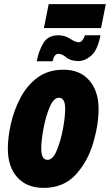

<svg xmlns="http://www.w3.org/2000/svg" viewBox="-20 -901 533 931"><path d="M192 10Q288 10 346.5 -53.5Q405 -117 431.5 -206.5Q458 -296 458 -373Q458 -459 413 -511Q368 -563 288 -563Q213 -563 161.5 -524.5Q110 -486 78.5 -425.5Q47 -365 32.5 -299.5Q18 -234 18 -180Q18 -92 64 -41Q110 10 192 10ZM211 -126Q180 -126 180 -179Q180 -220 191 -278.5Q202 -337 221 -382Q240 -427 266 -427Q296 -427 296 -373Q296 -333 285 -274.5Q274 -216 255 -171Q236 -126 211 -126ZM193 -765H470L493 -881H216ZM158 -604H235Q243 -640 263 -640Q281 -640 302 -622.5Q323 -605 360 -605Q393 -605 423.5 -632.5Q454 -660 467 -730H392Q380 -696 362 -696Q346 -696 320 -713Q294 -730 263 -730Q213 -730 190.5 -692.5Q168 -655 158 -604Z"/></svg>

Font: Noto Sans Display Condensed Black
Style: Italic
Weight: 900
Width: 3
Italic angle: -192°
Designer: Monotype Design Team
Foundry: Monotype Imaging Inc.
Version: Version 1.900